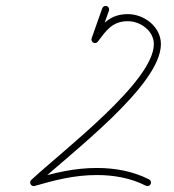

<svg xmlns="http://www.w3.org/2000/svg" viewBox="-20 -613 590 651"><path d="M326.7 -585C326.7 -585 326.7 -585 326.7 -585C314.7 -551 302.7 -517 290.7 -483C288.5 -476.7 291.8 -469.9 298.1 -467.7C304.3 -465.5 311.2 -468.8 313.4 -475C325.4 -509 337.4 -543 349.4 -577C351.6 -583.3 348.3 -590.1 342.1 -592.3C335.8 -594.5 329 -591.2 326.7 -585ZM294.8 -469.4C300.1 -465.4 307.6 -466.5 311.6 -471.8C339.8 -509 360.5 -541.1 413.5 -541.1C456.1 -541.1 501.6 -508.5 501.6 -463.4C501.6 -336.8 195.8 -105.1 85.9 -2.8C81.4 1.4 81.3 7.3 83.8 11.8C86.4 16.2 91.5 19.2 97.4 17.5C168.4 -3 233.2 -19.5 308.5 -19.5C365.6 -19.5 423.4 -9.5 474.6 16.7C480.5 19.7 487.7 17.4 490.7 11.5C493.8 5.6 491.4 -1.7 485.5 -4.7C430.9 -32.6 369.4 -43.5 308.5 -43.5C230.9 -43.5 163.9 -26.7 90.7 -5.5C84.8 -3.8 85.5 3.3 88.7 9C91.9 14.7 97.7 19 102.2 14.8C219.3 -94.1 525.6 -322.5 525.6 -463.4C525.6 -521.9 469.4 -565.1 413.5 -565.1C351.9 -565.1 325.6 -530.1 292.5 -486.2C288.5 -480.9 289.5 -473.4 294.8 -469.4Z"/></svg>

Font: FRB American Cursive Guidelines Arrows Light
Style: Italic
Weight: 300
Italic angle: -25°
Version: Version 2.0;Modular Font Editor K font №1